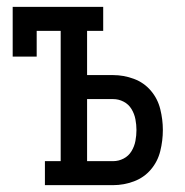

<svg xmlns="http://www.w3.org/2000/svg" viewBox="-20 -540 540 560"><path d="M111 0V-70H157V-450H87V-375H17V-520H281V-450H234V-321H310Q341 -321 370.5 -310Q400 -299 420 -275.5Q440 -252 447.5 -221.5Q455 -191 455 -161Q455 -130 447.5 -99.5Q440 -69 420 -45.5Q400 -22 370.5 -11Q341 0 310 0ZM234 -70H310Q326 -70 340.5 -77.5Q355 -85 363.5 -99Q372 -113 375 -129Q378 -145 378 -161Q378 -176 375 -192Q372 -208 363.5 -222Q355 -236 340.5 -243.5Q326 -251 310 -251H234Z"/></svg>

Font: Iosevka Slab
Style: Regular
Weight: 400
Monospace: yes
Designer: Belleve Invis
Foundry: Belleve Invis
Version: Version 11.2.4; ttfautohint (v1.8.3)